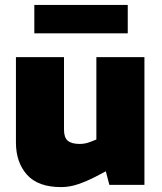

<svg xmlns="http://www.w3.org/2000/svg" viewBox="-20 -754 660 783"><path d="M229 9Q135 9 90 -41.5Q45 -92 45 -173V-521H241V-225Q241 -193 256.5 -180Q272 -167 305 -167Q318 -167 329 -169.5Q340 -172 350 -176L373 -185V-521H569V0H426L401 -96L437 -69L371 -34Q334 -15 299 -3Q264 9 229 9ZM120 -618V-734H501V-618Z"/></svg>

Font: REM ExtraBold
Style: Regular
Weight: 800
Designer: Octavio Pardo
Foundry: Ashler Design
Version: Version 1.005;gftools[0.9.28]